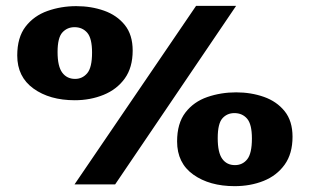

<svg xmlns="http://www.w3.org/2000/svg" viewBox="-20 -617 1063 657"><path d="M235 14 651 -597H788L374 14ZM236 -274Q150 -274 94.5 -314Q39 -354 39 -427Q39 -489 67.5 -526Q96 -563 142.5 -579.5Q189 -596 241 -596Q292 -596 336 -580.5Q380 -565 407 -531.5Q434 -498 434 -444Q434 -386 407 -348.5Q380 -311 334.5 -292.5Q289 -274 236 -274ZM237 -347Q262 -347 278.5 -366.5Q295 -386 295 -437Q295 -486 278.5 -505Q262 -524 235 -524Q210 -524 193.5 -506Q177 -488 177 -439Q177 -390 193 -368.5Q209 -347 237 -347ZM783 20Q697 20 641.5 -19.5Q586 -59 586 -133Q586 -195 614.5 -232Q643 -269 689.5 -285Q736 -301 788 -301Q839 -301 883 -285.5Q927 -270 954 -236.5Q981 -203 981 -149Q981 -91 954 -53.5Q927 -16 882 2Q837 20 783 20ZM784 -52Q810 -52 826 -72Q842 -92 842 -143Q842 -192 825.5 -211Q809 -230 782 -230Q757 -230 741 -212Q725 -194 725 -144Q725 -95 740.5 -73.5Q756 -52 784 -52Z"/></svg>

Font: Literata 7pt
Style: Bold
Weight: 700
Designer: Latin by Veronika Burian and Jose Scaglione. Greek by Irene Vlachou. Cyrillic by Vera Evstafieva.
Foundry: TypeTogether
Version: Version 3.002